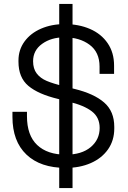

<svg xmlns="http://www.w3.org/2000/svg" viewBox="-20 -836 650 972"><path d="M347.2 116H279.8V-816H347.2ZM73.5 -529.8Q73.5 -583.8 104.1 -625.9Q134.8 -668 188 -691Q241.2 -714 307.2 -714Q378.8 -714 435.6 -689.4Q492.5 -664.8 525 -617.2Q557.5 -569.8 557.5 -504V-462H484V-499.2Q484 -571.8 433.5 -609.4Q383 -647 305.8 -647Q239.2 -647 193.4 -614.1Q147.5 -581.2 147.5 -526.2Q147.5 -488 165.8 -464.1Q184 -440.2 216.1 -426.5Q248.2 -412.8 302.5 -399.8L357.5 -385.8Q456 -361.8 507.2 -317.1Q558.5 -272.5 558.5 -194V-185.5Q558.5 -125 526.9 -79.9Q495.2 -34.8 439.6 -10.4Q384 14 313.2 14Q184.5 14 113.8 -53.5Q43 -121 43 -244.2V-270H116.5V-248Q116.5 -150.8 168.2 -101.9Q220 -53 313.5 -53Q393.5 -53 439 -91.1Q484.5 -129.2 484.5 -188.5Q484.5 -241.8 445.1 -272.1Q405.8 -302.5 328.5 -321.2L273.5 -335.2Q173.5 -359.2 123.5 -401.4Q73.5 -443.5 73.5 -523.8Z"/></svg>

Font: Space Grotesk Variable
Style: Regular
Weight: 400
Designer: Florian Karsten (Space Grotesk), Colophon Foundry (Space Mono)
Foundry: Florian Karsten
Version: Version 1.106